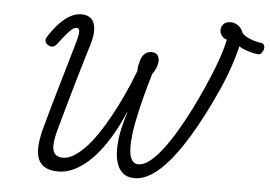

<svg xmlns="http://www.w3.org/2000/svg" viewBox="-62 -1052 1625 1156"><g transform="rotate(5 750.5 -474.0)"><path d="M330 19Q237 19 209.5 -42Q182 -103 217 -232Q234 -296 253.5 -364Q273 -432 293 -501Q313 -570 332.5 -636Q352 -702 369 -763Q378 -793 381 -813Q384 -833 380 -842.5Q376 -852 364 -852Q352 -852 337 -839.5Q322 -827 303.5 -805Q285 -783 262 -752Q247 -731 233 -727.5Q219 -724 201 -735Q187 -744 185 -757.5Q183 -771 195 -788Q226 -836 258 -869Q290 -902 322.5 -919Q355 -936 387 -936Q426 -936 447 -915.5Q468 -895 471 -856Q474 -817 458 -763Q445 -721 431.5 -676Q418 -631 405 -586.5Q392 -542 379 -497Q366 -452 353.5 -407.5Q341 -363 328.5 -319.5Q316 -276 305 -234Q289 -178 287.5 -140.5Q286 -103 301.5 -84.5Q317 -66 351 -66Q381 -66 414 -85.5Q447 -105 482 -141Q517 -177 551.5 -227.5Q586 -278 620.5 -340Q655 -402 688.5 -474.5Q722 -547 752 -625Q752 -639 753 -650Q754 -661 758 -671Q761 -692 769.5 -708.5Q778 -725 792 -735.5Q806 -746 826 -746Q852 -746 863 -732.5Q874 -719 874 -698Q874 -679 865.5 -656.5Q857 -634 842 -614Q820 -540 803 -474.5Q786 -409 774 -353Q762 -297 756 -250.5Q750 -204 750 -169Q750 -135 756.5 -112.5Q763 -90 775.5 -78Q788 -66 806 -66Q839 -66 875.5 -95Q912 -124 950 -173.5Q988 -223 1026 -287Q1064 -351 1099.5 -421Q1135 -491 1166 -561Q1185 -605 1202 -646Q1219 -687 1233 -726Q1247 -765 1257 -799Q1267 -833 1272 -860Q1250 -867 1239.5 -882.5Q1229 -898 1229 -915Q1229 -935 1243.5 -951Q1258 -967 1287 -967Q1310 -967 1331.5 -952Q1353 -937 1363 -909Q1369 -899 1388 -888Q1407 -877 1432 -869Q1457 -861 1482 -858Q1492 -857 1496.5 -848.5Q1501 -840 1501 -831Q1500 -817 1490.5 -802.5Q1481 -788 1466 -789Q1455 -790 1442.5 -792.5Q1430 -795 1417.5 -798.5Q1405 -802 1392.5 -806.5Q1380 -811 1369.5 -816Q1359 -821 1351 -827Q1343 -794 1330.5 -752Q1318 -710 1300 -661Q1282 -612 1257 -556Q1220 -474 1182 -400Q1144 -326 1105 -262Q1066 -198 1026.5 -146Q987 -94 948 -57.5Q909 -21 869.5 -1Q830 19 791 19Q746 19 719.5 -4Q693 -27 682 -64Q671 -101 671 -144Q671 -175 675 -208Q679 -241 686 -271.5Q693 -302 700.5 -328.5Q708 -355 714 -373H712Q680 -298 644.5 -236.5Q609 -175 570.5 -127Q532 -79 491.5 -46.5Q451 -14 410.5 2.5Q370 19 330 19Z"/></g></svg>

Font: Playwrite DE LA
Style: Regular
Weight: 400
Designer: Veronika Burian, José Scaglione
Foundry: TypeTogether
Version: Version 1.002